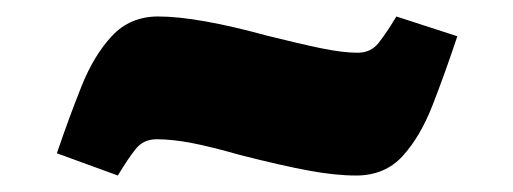

<svg xmlns="http://www.w3.org/2000/svg" viewBox="-20 -427 623 233"><path d="M123 -214 49 -241Q64 -285 79 -322.5Q94 -360 116 -383.5Q138 -407 172 -407Q196 -407 229.5 -401Q263 -395 303 -384Q343 -374 369.5 -368.5Q396 -363 414 -363Q430 -363 439.5 -375Q449 -387 461 -407L535 -383Q520 -338 505 -299.5Q490 -261 468.5 -237.5Q447 -214 412 -214Q387 -214 354.5 -220Q322 -226 271 -239Q236 -249 212.5 -253.5Q189 -258 170 -258Q154 -258 144.5 -246Q135 -234 123 -214Z"/></svg>

Font: Literata 18pt Black
Style: Regular
Weight: 900
Designer: Latin by Veronika Burian and Jose Scaglione. Greek by Irene Vlachou. Cyrillic by Vera Evstafieva.
Foundry: TypeTogether
Version: Version 3.103;gftools[0.9.29]